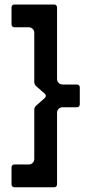

<svg xmlns="http://www.w3.org/2000/svg" viewBox="-20 -789 396 833"><path d="M128.7 -433.1C128.7 -426.3 131.7 -419.8 136.8 -415.3L174.7 -381.9C180.1 -377.2 180.1 -368.8 174.7 -364.1L136.8 -330.7C131.7 -326.2 128.7 -319.7 128.7 -312.9V-99.1C128.7 -86 118.1 -75.4 105 -75.4H41.9C35.3 -75.4 30 -70 30 -63.5V11.5C30 18.1 35.3 23.4 41.9 23.4H128.8H215.6C222.2 23.4 227.5 18.1 227.5 11.5V-299.8C227.5 -313 238.1 -323.6 251.3 -323.6H314.3C320.9 -323.6 326.2 -329 326.2 -335.5V-410.5C326.2 -417 320.9 -422.4 314.3 -422.4H251.3C238.1 -422.4 227.5 -433 227.5 -446.2V-757.5C227.5 -764.1 222.2 -769.4 215.6 -769.4H128.8H41.9C35.3 -769.4 30 -764.1 30 -757.5V-682.5C30 -676 35.3 -670.6 41.9 -670.6H105C118.1 -670.6 128.7 -660 128.7 -646.9Z"/></svg>

Font: Gridlock
Style: Regular
Weight: 400
Designer: Abhik Krishna Ghosh
Version: Version 001.000